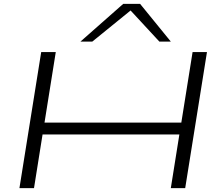

<svg xmlns="http://www.w3.org/2000/svg" viewBox="-20 -968 1142 988"><path d="M80 0 192 -700H267L209 -337H913L971 -700H1045L933 0H859L903 -276H199L155 0ZM394 -754 614 -948H701L859 -754H800L652 -914L455 -754Z"/></svg>

Font: Georama ExtraExtended Light
Style: Italic
Weight: 300
Width: 8
Italic angle: -9°
Designer: Jean-Baptiste Levee
Foundry: Production Type
Version: Version 1.000